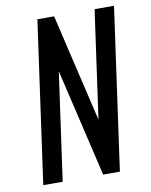

<svg xmlns="http://www.w3.org/2000/svg" viewBox="-84 -813 691 876"><g transform="rotate(-10 261.0 -375.0)"><path d="M45 0H135L205 -499.5L322.5 0H400L505 -750H415L345 -250.5L227.5 -750H150Z"/></g></svg>

Font: Mohave Medium
Style: Italic
Weight: 500
Italic angle: -8°
Designer: Gumpita Rahayu
Foundry: Tokotype
Version: Version 2.002; ttfautohint (v1.8.3)